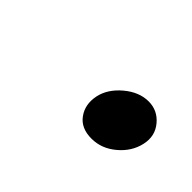

<svg xmlns="http://www.w3.org/2000/svg" viewBox="-30 -413 310 310"><g transform="rotate(45 125.0 -258.0)"><path d="M168.5 -204.1Q144.5 -204.1 133.1 -220Q121.6 -235.8 126 -257.8Q130.4 -278.8 150.1 -295.4Q169.9 -312 191.4 -312Q211.9 -312 225.3 -295.9Q238.8 -279.8 233.9 -257.8Q229 -235.8 210.2 -220Q191.4 -204.1 168.5 -204.1Z"/></g></svg>

Font: Linux Biolinum G
Style: Italic
Weight: 400
Italic angle: -12°
Designer: Philipp H. Poll
Foundry: Philipp H. Poll
Version: Version 0.5.1